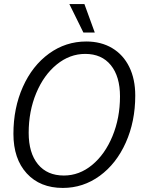

<svg xmlns="http://www.w3.org/2000/svg" viewBox="-20 -914 695 944"><path d="M46 -256Q46 -383 92.5 -487Q139 -591 221 -650.5Q303 -710 404 -710Q477 -710 531.5 -677.5Q586 -645 615.5 -585Q645 -525 645 -444Q645 -317 598.5 -213Q552 -109 470.5 -49.5Q389 10 289 10Q177 10 111.5 -61.5Q46 -133 46 -256ZM570 -440Q570 -538 525 -593.5Q480 -649 399 -649Q323 -649 259 -597Q195 -545 158 -456Q121 -367 121 -261Q121 -162 166.5 -106.5Q212 -51 294 -51Q370 -51 433 -103Q496 -155 533 -244.5Q570 -334 570 -440ZM321 -894H395L446 -754H390Z"/></svg>

Font: Sarabun Light
Style: Italic
Weight: 300
Italic angle: -10°
Designer: Suppakit Chalermlarp | Katatrad Co.,Ltd.
Foundry: Cadson Demak Co.,Ltd.
Version: Version 1.000; ttfautohint (v1.6)